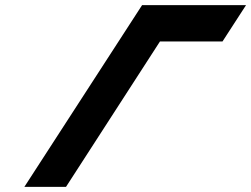

<svg xmlns="http://www.w3.org/2000/svg" viewBox="-20 -723 970 741"><path d="M597.3 -562.9 234.8 -1.9H74.1L528.3 -703.1H929.5L838.7 -562.9Z"/></svg>

Font: Hussar
Style: BdWodka
Weight: 700
Foundry: Cannot Into Space Fonts
Version: Version 2.00